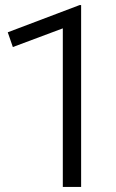

<svg xmlns="http://www.w3.org/2000/svg" viewBox="-20 -735 456 755"><path d="M227 0V-623.5L30.5 -550L10.5 -608L293 -715H299V0Z"/></svg>

Font: Geologica Cursive ExtraLight
Style: Regular
Weight: 250
Designer: Sindre Bremnes, Frode Helland
Foundry: Monokrom Skriftforlag AS
Version: Version 1.010;gftools[0.9.28]